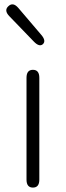

<svg xmlns="http://www.w3.org/2000/svg" viewBox="-20 -849 297 869"><path d="M129 0Q100 0 100 -36V-497Q100 -533 129 -533Q158 -533 158 -497V-36Q158 0 129 0ZM174 -649Q158 -635 133 -661L22 -776Q-3 -802 18 -821Q39 -841 63 -813L167 -691Q190 -664 174 -649Z"/></svg>

Font: Resource Han Rounded JP Light
Style: Regular
Weight: 300
Designer: Cyano Hao (round all glyphs); Ryoko NISHIZUKA 西塚涼子 (kana, bopomofo & ideographs); Paul D. Hunt (Latin, Greek & Cyrillic)
Foundry: Cyano Hao
Version: 0.990